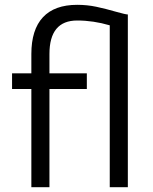

<svg xmlns="http://www.w3.org/2000/svg" viewBox="-20 -776 635 796"><path d="M300 -756Q341 -756 379 -748Q417 -740 462 -727Q501 -716 510 -716V0H435V-671Q367 -691 300 -691Q185 -691 185 -552V-472H340V-407H185V0H110V-407H30V-472H110V-552Q110 -653 158 -704.5Q206 -756 300 -756Z"/></svg>

Font: Madhuban Light
Style: Regular
Weight: 300
Designer: jaikishan Patel
Foundry: MagicType
Version: Version 1.000